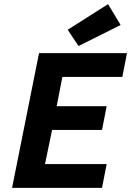

<svg xmlns="http://www.w3.org/2000/svg" viewBox="-20 -909 640 929"><path d="M38.4 0 168.8 -651.8H594.4L571.9 -536.8H281.8L254.2 -395.3H496.1L473.6 -280.3H232L197.7 -115H496.1L473.6 0ZM360 -686.3 307.6 -765 502.8 -889 563.6 -788Z"/></svg>

Font: SourceCodeVF
Style: Italic
Weight: 200
Italic angle: -11°
Monospace: yes
Designer: Paul D. Hunt, Teo Tuominen
Foundry: Adobe
Version: Version 1.026;hotconv 1.1.0;makeotfexe 2.6.0